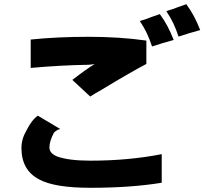

<svg xmlns="http://www.w3.org/2000/svg" viewBox="-20 -794 972 913"><path d="M829 -620Q817 -656 804.5 -682.5Q792 -709 771 -741Q804 -751 826 -760L866 -774Q887 -745 902 -717Q917 -689 932 -651Q877 -636 829 -620ZM703 -573Q691 -609 678.5 -635.5Q666 -662 645 -694Q678 -704 700 -713L740 -727Q761 -698 776 -670Q791 -642 806 -604Q751 -589 703 -573ZM676 -490Q598 -449 461 -366Q444 -357 431.5 -349Q419 -341 409 -335L324 -414Q395 -469 430 -489L401 -486Q270 -484 126 -471V-606Q252 -619 401 -619Q550 -619 676 -601ZM749 75Q602 99 410 99Q239 99 166 59Q82 15 82 -90Q82 -133 105 -172Q130 -223 160 -244L267 -180Q255 -180 237 -164Q215 -123 215 -93Q215 -64 254 -49Q309 -30 410 -30Q591 -30 749 -61Z"/></svg>

Font: BM Euljiro oraeorae
Style: Regular
Weight: 400
Designer: Bongjin Kim; Bomjun Kim; Myungsoo Han; Hyesun Chae; Mikyoung Jeong; Wujin Sim; Minjae Kang; Suwha Jang;
Foundry: Sandoll Inc.
Version: Version 1.000;hotconv 1.0.109;makeexe 2.5.65596